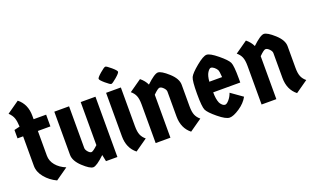

<svg xmlns="http://www.w3.org/2000/svg" viewBox="-81 -1174 2639 1613"><g transform="rotate(-20 1238.5 -368.0)"><path d="M197 -434V-213Q197 -166 229 -127Q261 -88 317 -65L207 12Q147 -16 106 -65.5Q65 -115 65 -170V-434H15V-509L65 -521Q63 -570 53 -598.5Q43 -627 15 -654L125 -731Q197 -674 197 -569V-539H309V-434Z M382 -539H514V-167Q514 -150 530 -131.5Q546 -113 560 -113Q574 -113 618 -154V-539H750V0H648L636 -59Q561 12 531 12Q501 12 441.5 -43.5Q382 -99 382 -153Z M845 -539H977V-193Q977 -142 989 -114Q1001 -86 1027 -65L917 12Q845 -45 845 -150ZM913.5 -748Q924 -748 962 -715.5Q1000 -683 1000 -671.5Q1000 -660 961.5 -627Q923 -594 912.5 -594Q902 -594 864 -626.5Q826 -659 826 -670.5Q826 -682 864.5 -715Q903 -748 913.5 -748Z M1224 0H1092V-345Q1092 -396 1080 -424Q1068 -452 1042 -473L1152 -550Q1189 -520 1207 -481Q1281 -551 1311.5 -551Q1342 -551 1403.5 -495.5Q1465 -440 1465 -386V-193Q1465 -142 1477 -114Q1489 -86 1515 -65L1405 12Q1333 -45 1333 -150V-372Q1333 -389 1315 -407.5Q1297 -426 1281.5 -426Q1266 -426 1224 -384Z M1934 -271V-235H1692Q1692 -175 1707 -140Q1712 -128 1725 -115.5Q1738 -103 1752 -103Q1766 -103 1787 -127Q1808 -151 1820 -185L1923 -112Q1896 -62 1840.5 -25Q1785 12 1751 12Q1717 12 1652.5 -41Q1588 -94 1574 -123.5Q1560 -153 1560 -269.5Q1560 -386 1574 -415.5Q1588 -445 1652.5 -498Q1717 -551 1747 -551Q1777 -551 1841.5 -498Q1906 -445 1920 -415.5Q1934 -386 1934 -271ZM1692 -330H1806Q1803 -383 1795.5 -396.5Q1788 -410 1772.5 -423Q1757 -436 1743.5 -436Q1730 -436 1713 -409.5Q1696 -383 1692 -330Z M2171 0H2039V-345Q2039 -396 2027 -424Q2015 -452 1989 -473L2099 -550Q2136 -520 2154 -481Q2228 -551 2258.5 -551Q2289 -551 2350.5 -495.5Q2412 -440 2412 -386V-193Q2412 -142 2424 -114Q2436 -86 2462 -65L2352 12Q2280 -45 2280 -150V-372Q2280 -389 2262 -407.5Q2244 -426 2228.5 -426Q2213 -426 2171 -384Z"/></g></svg>

Font: Germania One
Style: Regular
Weight: 400
Designer: John Vargas Beltran
Foundry: John Vargas Beltran
Version: Version 1.001